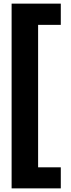

<svg xmlns="http://www.w3.org/2000/svg" viewBox="-20 -907 389 1058"><path d="M315 -887H44V131H315V15H190V-770H315Z"/></svg>

Font: Glow Sans SC Normal
Style: Bold
Weight: 700
Designer: Ryoko NISHIZUKA (kana, bopomofo & ideographs); Paul D. Hunt (Latin, Greek & Cyrillic); Sandoll Communications, Soo-young
Version: Version 0.93